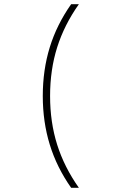

<svg xmlns="http://www.w3.org/2000/svg" viewBox="-20 -790 540 920"><path d="M321 110Q252 12 218.5 -97Q185 -206 185 -330Q185 -455 218.5 -563.5Q252 -672 321 -770H358Q288 -671 254 -563.5Q220 -456 220 -330Q220 -204 254 -96.5Q288 11 358 110Z"/></svg>

Font: M PLUS 1 Code ExtraLight
Style: Regular
Weight: 250
Designer: Coji Morishita
Foundry: UNDERFOREST DESIGN
Version: Version 1.002